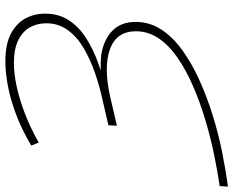

<svg xmlns="http://www.w3.org/2000/svg" viewBox="-176 -650 848 697"><g transform="rotate(-90 247.5 -301.0)"><path d="M-81 103 -79 73Q-24 65 38.5 52Q101 39 164 20Q227 1 284.5 -24Q342 -49 387 -80Q432 -111 457.5 -149Q483 -187 483 -231Q483 -302 417.5 -325.5Q352 -349 243 -324L140 -300L142 -331L237 -353Q283 -363 331 -379.5Q379 -396 420.5 -420Q462 -444 487 -478Q512 -512 512 -557Q512 -588 498 -614.5Q484 -641 452 -657.5Q420 -674 367 -674Q330 -674 285 -664.5Q240 -655 188 -635.5Q136 -616 79 -584L68 -611Q127 -646 182 -666.5Q237 -687 285.5 -696Q334 -705 373 -705Q437 -705 475 -684.5Q513 -664 530 -631.5Q547 -599 547 -561Q547 -512 523.5 -475.5Q500 -439 460 -413Q420 -387 370 -369Q356 -364 341 -359Q371 -360 397 -357Q453 -348 485 -316.5Q517 -285 517 -232Q517 -182 490 -140Q463 -98 415.5 -63.5Q368 -29 307.5 -1.5Q247 26 180 47Q113 68 46 81.5Q-21 95 -81 103Z"/></g></svg>

Font: Montserrat Thin ExtraLight
Style: Italic
Weight: 250
Italic angle: -11.3°
Version: Version 9.000